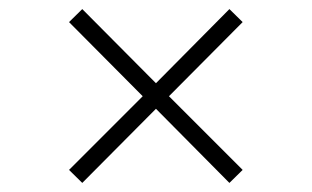

<svg xmlns="http://www.w3.org/2000/svg" viewBox="-20 -504 690 425"><path d="M132.8 -127.9 295.9 -291 132.8 -455.1 162.1 -483.9 325.2 -319.8 487.8 -483.9 517.1 -455.1 354 -291 517.1 -127.9 487.8 -99.1 325.2 -263.2 162.1 -99.1Z"/></svg>

Font: Selawik Light
Style: Regular
Weight: 300
Designer: Aaron Bell
Foundry: Microsoft Corporation
Version: Version 1.01